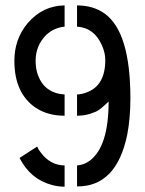

<svg xmlns="http://www.w3.org/2000/svg" viewBox="-20 -704 547 724"><path d="M270.5 -1Q419.9 0 460 -197.3Q471.7 -258.8 471.7 -333Q471.7 -584 374 -653.3Q331.1 -683.6 270.5 -683.6V-603.5Q335 -599.6 364.3 -533.2Q377 -504.9 377 -477.5Q377 -380.9 306.6 -355.5Q289.1 -348.6 270.5 -347.7V-267.6Q296.9 -267.6 319.8 -274.9Q342.8 -282.2 352.5 -289.1Q362.3 -295.9 376 -308.6L389.6 -321.3Q389.6 -152.3 319.3 -98.6Q296.9 -82 270.5 -80.1ZM223.6 -267.6V-347.7Q148.4 -352.5 123 -420.9Q114.3 -445.3 114.3 -474.6Q114.3 -532.2 154.3 -572.3Q183.6 -599.6 223.6 -603.5V-683.6Q140.6 -682.6 84 -616.2Q34.2 -556.6 34.2 -474.6Q34.2 -352.5 114.3 -297.9Q160.2 -267.6 223.6 -267.6ZM53.7 -108.4Q94.7 -28.3 174.8 -6.8Q199.2 0 223.6 0V-80.1Q168.9 -81.1 133.8 -128.9Q125 -139.6 120.1 -151.4Z"/></svg>

Font: Post No Bills Colombo SemiBold
Style: Regular
Weight: 600
Designer: Kosala Senevirathne, Siva Puranthara, Lasantha Premarathna, Tharique Azeez
Foundry: Mooniak
Version: Version 1.220 ; ttfautohint (v1.6)